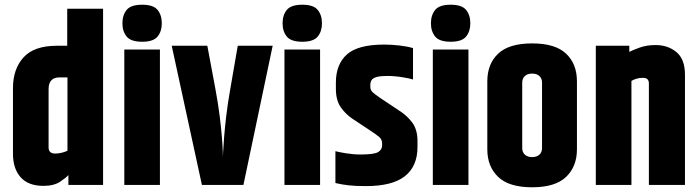

<svg xmlns="http://www.w3.org/2000/svg" viewBox="-20 -784 2964 814"><path d="M265 -747H417V0H270V-42Q262 -32 235.5 -14Q209 4 164 4Q100 4 67.5 -32.5Q35 -69 35 -132V-411Q35 -491 79.5 -540.5Q124 -590 221 -590H265ZM266 -145V-456H233Q186 -456 186 -406V-159Q186 -133 214 -133Q229 -133 244 -137Q259 -141 266 -145Z M507 -574H658V0H507ZM499 -685Q499 -720 517 -742Q535 -764 583 -764Q630 -764 648 -742Q666 -720 666 -685Q666 -651 648 -629Q630 -607 583 -607Q535 -607 517 -629Q499 -651 499 -685Z M988 -590H1136L1012 0H836L708 -590H859L893 -408Q905 -344 911.5 -291Q918 -238 921 -199.5Q924 -161 924.5 -140Q925 -119 925 -119Q925 -119 926 -140.5Q927 -162 930 -200.5Q933 -239 939 -291Q945 -343 956 -405Z M1186 -574H1337V0H1186ZM1178 -685Q1178 -720 1196 -742Q1214 -764 1262 -764Q1309 -764 1327 -742Q1345 -720 1345 -685Q1345 -651 1327 -629Q1309 -607 1262 -607Q1214 -607 1196 -629Q1178 -651 1178 -685Z M1404 -434Q1404 -511 1450.5 -553Q1497 -595 1609 -595Q1640 -595 1674.5 -591Q1709 -587 1731 -580V-447Q1720 -451 1686.5 -456.5Q1653 -462 1621 -462Q1592 -462 1576.5 -457.5Q1561 -453 1555.5 -444.5Q1550 -436 1550 -424V-416Q1550 -404 1557.5 -395.5Q1565 -387 1590 -370L1671 -316Q1706 -294 1728 -264Q1750 -234 1750 -186V-161Q1750 -79 1696.5 -37Q1643 5 1532 5Q1485 5 1456 1.5Q1427 -2 1402 -8V-143Q1417 -139 1447.5 -134Q1478 -129 1509 -129Q1567 -129 1583.5 -139.5Q1600 -150 1600 -167V-176Q1600 -192 1588.5 -202.5Q1577 -213 1543 -235L1475 -280Q1445 -300 1424.5 -329.5Q1404 -359 1404 -408Z M1815 -574H1966V0H1815ZM1807 -685Q1807 -720 1825 -742Q1843 -764 1891 -764Q1938 -764 1956 -742Q1974 -720 1974 -685Q1974 -651 1956 -629Q1938 -607 1891 -607Q1843 -607 1825 -629Q1807 -651 1807 -685Z M2046 -439Q2046 -513 2092 -556.5Q2138 -600 2236 -600Q2334 -600 2380 -556.5Q2426 -513 2426 -439V-151Q2426 -78 2380 -34Q2334 10 2236 10Q2138 10 2092 -34Q2046 -78 2046 -151ZM2278 -434Q2278 -451 2267 -461.5Q2256 -472 2236 -472Q2216 -472 2205 -461.5Q2194 -451 2194 -434V-156Q2194 -139 2205 -128.5Q2216 -118 2236 -118Q2256 -118 2267 -128.5Q2278 -139 2278 -156Z M2648 -564Q2663 -572 2692.5 -582.5Q2722 -593 2759 -593Q2812 -593 2848 -563Q2884 -533 2884 -467V0H2731V-430Q2731 -442 2725 -448Q2719 -454 2705 -454Q2690 -454 2677.5 -450Q2665 -446 2657 -441V0H2506V-590H2648Z"/></svg>

Font: Khand Variable Light
Style: Regular
Weight: 300
Designer: Satya Rajpurohit
Foundry: Indian Type Foundry
Version: Version 3.000